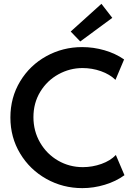

<svg xmlns="http://www.w3.org/2000/svg" viewBox="-20 -973 699 1001"><path d="M34.2 -360.4Q34.2 -464.8 85 -548.8Q135.7 -632.8 221.7 -680.2Q307.6 -727.5 408.2 -727.5Q467.8 -727.5 524.9 -710.9Q582 -694.3 627 -663.1L582 -556.6Q552.7 -585.4 506.6 -601.8Q460.4 -618.2 410.2 -618.2Q343.8 -618.2 284.7 -585.7Q225.6 -553.2 189.9 -494.6Q154.3 -436 154.3 -362.3Q154.3 -289.6 189 -229.7Q223.6 -169.9 282.7 -135.7Q341.8 -101.6 412.1 -101.6Q461.4 -101.6 508.8 -118.4Q556.2 -135.3 584 -165L628.9 -59.6Q584.5 -27.3 526.4 -9.8Q468.3 7.8 409.2 7.8Q307.6 7.8 221.7 -40.3Q135.7 -88.4 85 -172.6Q34.2 -256.8 34.2 -360.4ZM348.6 -808.6 508.8 -953.1 565.4 -879.9 398.4 -756.8Z"/></svg>

Font: Reddit Sans Fudge SemiBold
Style: Regular
Weight: 600
Designer: Stephen Hutchings
Foundry: Reddit
Version: Version 1.011